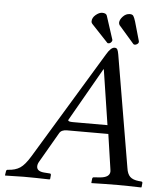

<svg xmlns="http://www.w3.org/2000/svg" viewBox="-56 -875 780 926"><g transform="rotate(5 333.5 -412.0)"><path d="M307.1 -283.2H474.1L433.1 -549.8H431.2L286.1 -295.9Q283.7 -292.5 283.7 -290Q283.7 -283.2 307.1 -283.2ZM161.1 -79.1Q153.8 -66.9 153.8 -55.7Q153.8 -31.7 189.9 -28.8L216.8 -26.9Q223.6 -26.9 223.1 -19L221.2 0L217.8 2Q147.9 0 92.8 0Q75.7 0 3.9 2L2.9 0L5.9 -19Q6.8 -26.9 15.1 -26.9Q50.3 -28.8 73.2 -43.9Q96.2 -59.1 122.1 -102.1L437 -622.1Q458 -658.2 476.1 -658.2Q485.8 -658.2 489.5 -651.1Q493.2 -644 496.1 -627.9L587.9 -85.9Q591.8 -57.1 605.5 -43.9Q619.1 -30.8 647.9 -27.8L658.2 -26.9Q667 -26.9 666 -19L664.1 0L662.1 2Q592.3 0 548.8 0Q493.7 0 421.9 2L420.9 0L422.9 -19Q423.8 -26.9 431.2 -26.9L459 -28.8Q507.8 -32.7 507.8 -62.5Q507.8 -66.9 506.8 -71.8L481.9 -241.2H282.2Q254.4 -241.2 245.1 -224.1ZM571.8 -681.2Q568.8 -681.2 564.9 -683.1L490.2 -769Q487.3 -773.9 486.8 -779.8Q486.8 -794.9 501.5 -810.5Q516.1 -826.2 535.2 -826.2Q547.4 -826.2 552.2 -819.1Q557.1 -812 563 -793L589.8 -699.2V-695.8Q589.8 -689.9 583.3 -685.5Q576.7 -681.2 571.8 -681.2ZM354 -774.9Q354 -793 370.6 -806.9Q387.2 -820.8 401.9 -820.8Q420.9 -820.8 424.8 -809.1L461.9 -694.8V-692.9Q461.9 -688 456.5 -682.4Q451.2 -676.8 443.8 -676.8Q439 -676.8 438 -679.2L358.9 -763.2Q354 -768.1 354 -774.9Z"/></g></svg>

Font: Linux Libertine
Style: Italic
Weight: 400
Italic angle: -12°
Designer: Philipp H. Poll
Foundry: Philipp H. Poll
Version: Version 5.1.6 ; ttfautohint (v0.9)